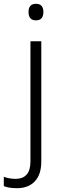

<svg xmlns="http://www.w3.org/2000/svg" viewBox="-72 -749 325 1009"><path d="M78 -686Q78 -729 117 -729Q156 -729 156 -686Q156 -642 117 -642Q78 -642 78 -686ZM17 240Q-6 240 -23 237Q-40 234 -52 229V180Q-24 191 11 191Q47 191 67.5 169Q88 147 88 99V-532H145V100Q145 168 111 204Q77 240 17 240Z"/></svg>

Font: Noto Sans Lao UI Light
Style: Regular
Weight: 300
Designer: Monotype Design Team
Foundry: Monotype Imaging Inc.
Version: Version 2.000; ttfautohint (v1.8.4.7-5d5b)